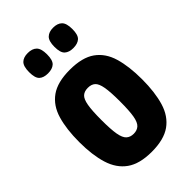

<svg xmlns="http://www.w3.org/2000/svg" viewBox="-230 -840 933 933"><g transform="rotate(-45 237.0 -373.0)"><path d="M21 -273Q21 -361 39.5 -424Q58 -487 105 -520.5Q152 -554 237 -554Q322 -554 369 -520.5Q416 -487 434.5 -424Q453 -361 453 -273Q453 -184 434 -120.5Q415 -57 368 -23.5Q321 10 237 10Q154 10 107 -23.5Q60 -57 40.5 -120.5Q21 -184 21 -273ZM173 -273Q173 -208 179 -174Q185 -140 199.5 -127Q214 -114 237 -114Q260 -114 274.5 -127Q289 -140 295 -174Q301 -208 301 -273Q301 -337 295 -371Q289 -405 275 -417.5Q261 -430 237 -430Q213 -430 199 -417.5Q185 -405 179 -371Q173 -337 173 -273ZM324 -616Q295 -616 279 -630.5Q263 -645 263 -685Q263 -725 279 -740.5Q295 -756 324 -756Q354 -756 370 -740.5Q386 -725 386 -685Q386 -645 370 -630.5Q354 -616 324 -616ZM150 -616Q120 -616 104.5 -630.5Q89 -645 89 -685Q89 -725 104.5 -740.5Q120 -756 150 -756Q180 -756 196 -740.5Q212 -725 212 -685Q212 -645 196 -630.5Q180 -616 150 -616Z"/></g></svg>

Font: Georama SemiCondensed
Style: Bold
Weight: 700
Width: 4
Designer: Jean-Baptiste Levee
Foundry: Production Type
Version: Version 1.000